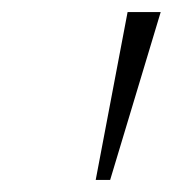

<svg xmlns="http://www.w3.org/2000/svg" viewBox="-20 -860 287 319"><path d="M247 -840 163 -561H139L192 -840Z"/></svg>

Font: TypoPRO Sinkin Sans
Style: 200 X Light Italic
Weight: 200
Italic angle: -112°
Designer: Keith Bates
Foundry: K-Type
Version: Sinkin Sans (version 1.0)  by Keith Bates   •   © 2014   www